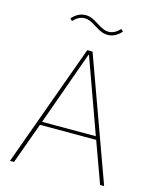

<svg xmlns="http://www.w3.org/2000/svg" viewBox="-128 -969 857 1056"><g transform="rotate(15 300.0 -441.0)"><path d="M370 -808C398 -808 424 -820 448 -847L436 -859C415 -837 395 -826 371 -826C352 -826 334 -833 305 -852C271 -874 251 -882 228 -882C200 -882 174 -870 150 -843L162 -831C183 -853 203 -864 227 -864C246 -864 264 -857 293 -838C327 -816 347 -808 370 -808ZM568 0 315 -698H285L32 0H55L140 -234H460L545 0ZM453 -253H147L298 -675H301Z"/></g></svg>

Font: IBM Plex Sans Thai Looped Thin
Style: Regular
Weight: 100
Designer: Mike Abbink, Paul van der Laan, Pieter van Rosmalen, Ben Mitchell, Mark Frömberg
Foundry: Bold Monday
Version: Version 1.1